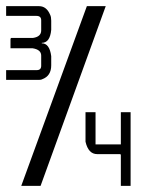

<svg xmlns="http://www.w3.org/2000/svg" viewBox="-20 -606 495 626"><path d="M0 -585.9H107.4Q131.8 -585.9 143.6 -557.6Q147 -550.8 147 -538.6V-508.8Q143.1 -466.3 116.2 -466.3V-464.8Q141.6 -464.8 147 -422.9V-393.1Q147 -358.4 117.7 -347.7Q114.7 -345.7 108.9 -345.7H0V-377.4H100.1Q114.3 -377.4 114.3 -391.6V-424.8Q114.3 -444.3 85.9 -448.7H14.2V-478.5Q14.6 -482.4 17.6 -482.4H87.9Q114.3 -486.3 114.3 -506.8V-540Q114.3 -554.2 98.6 -554.2H0ZM258.8 -240.2H291.5V-135.3H374V-240.2H405.8V0H374V-100.1Q374 -103.5 370.6 -103.5H296.9Q268.1 -103.5 258.8 -144ZM324.7 -585.9 112.3 0H49.3L263.2 -585.9Z"/></svg>

Font: Kadhim
Style: Regular
Weight: 400
Designer: Developer/ Husham Jawad
Version: Version 1.00;December 29, 2020;FontCreator 13.0.0.2683 32-bi